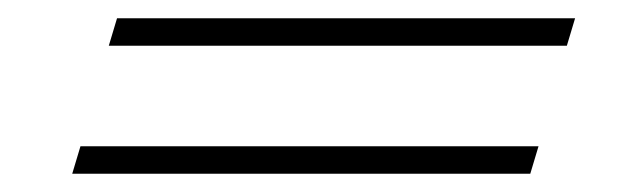

<svg xmlns="http://www.w3.org/2000/svg" viewBox="-20 -460 681 210"><path d="M108 -440H609L600 -410H99ZM68 -300H569L560 -270H59Z"/></svg>

Font: Playfair Display SC Black
Style: Italic
Weight: 900
Italic angle: -14°
Designer: Claus Eggers Sørensen
Foundry: Claus Eggers Sørensen
Version: Version 1.200; ttfautohint (v1.6)